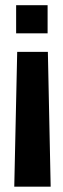

<svg xmlns="http://www.w3.org/2000/svg" viewBox="-20 -612 237 720"><path d="M44.5 -417.5 33.5 88H170L159.5 -417.5ZM40.5 -487H158.5V-592.5H40.5Z"/></svg>

Font: Anybody Medium
Style: Regular
Weight: 500
Designer: Tyler Finck
Foundry: Etcetera Type Company
Version: Version 1.110